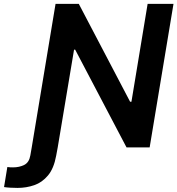

<svg xmlns="http://www.w3.org/2000/svg" viewBox="-132 -747 899 973"><path d="M28.8 0 149.5 -727.3H267.4L527.3 -231.5H534.1L616.1 -727.3H747.2L626.4 0H509.2L248.9 -495.4H243.3L160.5 0L152.7 41.9Q141 106.5 111.3 142Q81.7 177.6 41.5 191.4Q1.4 205.3 -43 205.3Q-58.9 205.3 -79 204.2Q-99.1 203.1 -111.5 201L-94.8 99.4Q-88.8 100.5 -80.6 100.9Q-72.4 101.2 -65.7 101.2Q-34.1 101.2 -9.2 88.8Q15.6 76.3 21.7 40.8Z"/></svg>

Font: Inter UI Semi Bold
Style: Italic
Weight: 600
Italic angle: -9.39999°
Designer: Rasmus Andersson
Foundry: rsms
Version: 3.2;8d6f07862